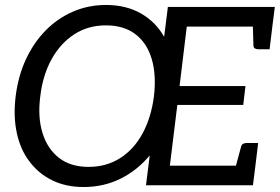

<svg xmlns="http://www.w3.org/2000/svg" viewBox="-20 -745 1125 772"><path d="M316 7Q245 7 190 -20Q135 -47 99 -95Q62 -143 47.5 -210.5Q33 -278 43 -358Q53 -439 84 -506Q115 -573 163 -622Q211 -671 273 -698Q335 -725 406 -725Q487 -725 546.5 -691Q606 -657 640 -597L655 -717H1085L1075 -638H731L702 -399H967L958 -323H693L663 -79H1007L997 0H567L582 -120Q532 -60 464.5 -26.5Q397 7 316 7ZM336 -74Q408 -74 463.5 -109.5Q519 -145 553.5 -209Q588 -273 599 -358Q609 -444 590 -508Q571 -572 524.5 -607.5Q478 -643 406 -643Q334 -643 278.5 -607Q223 -571 187.5 -507Q152 -443 142 -358Q131 -274 151 -210Q171 -146 217.5 -110Q264 -74 336 -74ZM922 -54 949 -154Q951 -163 957 -166.5Q963 -170 972 -170H1018L1007 -79ZM996 -663 1075 -638 1064 -547H1018Q1010 -547 1004.5 -550.5Q999 -554 999 -563Z"/></svg>

Font: Aleo
Style: Italic
Weight: 400
Italic angle: -7°
Designer: Alessio Laiso
Foundry: Alessio Laiso
Version: Version 2.001;gftools[0.9.29]